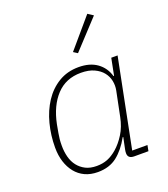

<svg xmlns="http://www.w3.org/2000/svg" viewBox="-140 -858 851 970"><g transform="rotate(-20 285.5 -373.0)"><path d="M419 0Q385 0 385 -29Q385 -34 385.5 -38.5Q386 -43 387 -48L400 -111H397Q365 -53 323.5 -20.5Q282 12 220 12Q181 12 151 -2Q121 -16 100.5 -41.5Q80 -67 69 -101.5Q58 -136 58 -178Q58 -244 74 -305.5Q90 -367 121.5 -415Q153 -463 200 -491.5Q247 -520 308 -520Q368 -520 406.5 -492.5Q445 -465 459 -417H462L480 -508H514L419 -31H501L495 0ZM225 -19Q257 -19 282.5 -29Q308 -39 334 -61Q363 -86 386.5 -123.5Q410 -161 420 -211L447 -344Q452 -369 447 -394.5Q442 -420 425.5 -441Q409 -462 380 -475.5Q351 -489 309 -489Q228 -489 177 -434.5Q126 -380 107 -286L99 -242Q96 -226 94.5 -210.5Q93 -195 93 -175Q93 -143 100.5 -114.5Q108 -86 124.5 -65Q141 -44 165.5 -31.5Q190 -19 225 -19ZM330 -587 308 -601 442 -758 471 -739Z"/></g></svg>

Font: IBM Plex Sans ExtLt
Style: Italic
Weight: 200
Italic angle: -11°
Designer: Mike Abbink, Paul van der Laan, Pieter van Rosmalen
Foundry: Bold Monday
Version: Version 3.005